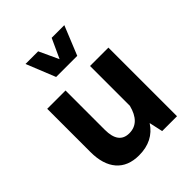

<svg xmlns="http://www.w3.org/2000/svg" viewBox="-220 -920 1054 1054"><g transform="rotate(-45 307.0 -393.0)"><path d="M157.7 -791H255.9L308.6 -677.2L360.8 -791H459L390.1 -621.6H226.1ZM67.9 -197.3V-532.7H210V-227.5Q210 -118.7 292 -118.7Q374 -118.7 400.4 -223.6V-532.7H543V0H427.7L410.2 -79.6Q355.5 4.9 244.1 4.9Q158.7 4.9 113.3 -47.6Q67.9 -100.1 67.9 -197.3Z"/></g></svg>

Font: Estedad-FD Bold
Style: Regular
Weight: 700
Designer: Amin Abedi
Version: Version 7.3